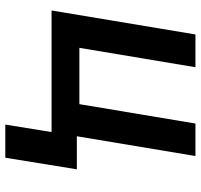

<svg xmlns="http://www.w3.org/2000/svg" viewBox="-36 -548 761 728"><g transform="rotate(90 344.0 -184.5)"><path d="M572.1 -545.5 481.2 0H20.2L111.2 -545.5H235.4L161.9 -105.5H375.4L448.9 -545.5ZM622.5 -95.9 578.5 175.4H452.8L496.8 -95.9Z"/></g></svg>

Font: Inter UI Semi Bold
Style: Italic
Weight: 600
Italic angle: -9.39999°
Designer: Rasmus Andersson
Foundry: rsms
Version: 3.2;8d6f07862